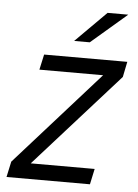

<svg xmlns="http://www.w3.org/2000/svg" viewBox="-51 -737 558 777"><g transform="rotate(5 228.0 -348.5)"><path d="M438.5 -444.3 97.7 -63.5H357.4L343.8 0H4.9L18.6 -63.5L358.4 -444.3H99.6L113.3 -506.8H451.2ZM354.5 -697.3H438.5L293 -572.3H229.5Z"/></g></svg>

Font: Dinish
Style: Italic
Weight: 400
Italic angle: -12°
Designer: Bert Driehuis
Foundry: Playbeing
Version: Version 3.002; git-62d0f29-release